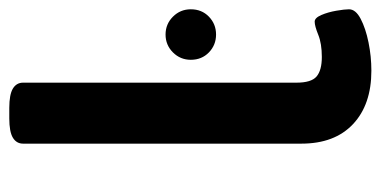

<svg xmlns="http://www.w3.org/2000/svg" viewBox="-218 -574 800 403"><g transform="rotate(-90 181.5 -373.0)"><path d="M234 7Q163 7 122 -31.5Q81 -70 81 -140V-724Q81 -738 93.5 -745.5Q106 -753 134 -753H156Q184 -753 196.5 -745.5Q209 -738 209 -724V-150Q209 -119 222 -108Q235 -97 263 -97Q291 -97 309.5 -104.5Q328 -112 337 -112Q345 -112 351 -98Q357 -84 360 -66.5Q363 -49 363 -40Q363 -26 343 -15.5Q323 -5 293.5 1Q264 7 234 7ZM310 -319Q288 -319 272.5 -334Q257 -349 257 -372Q257 -394 272.5 -409.5Q288 -425 310 -425Q332 -425 347.5 -409.5Q363 -394 363 -372Q363 -349 347.5 -334Q332 -319 310 -319Z"/></g></svg>

Font: Asap Expanded SemiBold
Style: Regular
Weight: 600
Width: 7
Designer: Pablo Cosgaya
Foundry: Omnibus-Type
Version: Version 3.001; ttfautohint (v1.8.4.7-5d5b)